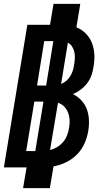

<svg xmlns="http://www.w3.org/2000/svg" viewBox="-20 -863 540 990"><path d="M99 107 117 0H0L121 -735H238L256 -843H394L374 -722Q402 -711 423 -689.5Q444 -668 454.5 -640Q465 -612 466.5 -580.5Q468 -549 462 -518Q459 -496 451.5 -474.5Q444 -453 429.5 -434Q415 -415 396.5 -401Q378 -387 356 -378Q380 -366 399 -346Q418 -326 427.5 -300.5Q437 -275 438.5 -246Q440 -217 435 -188Q430 -156 416 -124Q402 -92 377.5 -67Q353 -42 321 -26.5Q289 -11 256 -5L237 107ZM218 -422 255 -651H208L171 -422ZM295 -430Q310 -436 322.5 -447Q335 -458 343 -471.5Q351 -485 355.5 -499.5Q360 -514 362 -529Q365 -546 366 -562.5Q367 -579 363.5 -594Q360 -609 352 -622.5Q344 -636 330 -643ZM162 -84 204 -339H157L115 -84ZM238 -89Q257 -94 275 -105Q293 -116 306 -131.5Q319 -147 326 -165.5Q333 -184 336 -203Q340 -224 339 -244Q338 -264 331 -282Q324 -300 311 -313.5Q298 -327 279 -333Z"/></svg>

Font: Iosevka Term Curly Hv Obl
Style: Regular
Weight: 900
Italic angle: -9°
Designer: Belleve Invis
Foundry: Belleve Invis
Version: Version 32.3.0